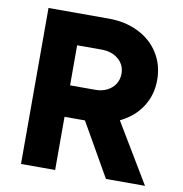

<svg xmlns="http://www.w3.org/2000/svg" viewBox="-80 -782 817 857"><g transform="rotate(10 329.0 -353.5)"><path d="M71.2 -707H343.8Q419.8 -707 479.2 -677.5Q538.6 -648 571.7 -595Q604.8 -542 604.8 -474.4Q604.8 -406.8 570.7 -353.8Q536.6 -300.8 476.5 -270.9Q416.4 -241 341 -241H226V0H71.2ZM295.2 -281.8 412.6 -367.4 633.2 0H456.2ZM443 -474.4Q443 -514.4 413.2 -539.8Q383.4 -565.2 336.6 -565.2H226V-383.6H341Q370 -383.6 393.3 -395.1Q416.6 -406.6 429.8 -427.3Q443 -448 443 -474.4Z"/></g></svg>

Font: 寒蝉端黑体 Light
Style: Regular
Weight: 300
Designer: ChillDuanSans {Warren2060}; 
Source Han Sans {Ryoko NISHIZUKA 西塚涼子 (kana, bopomofo & ideographs); Paul D. Hunt (Latin, G
Foundry: ChillType&Adobe
Version: Version 1.300;Glyphs 3.3 (3306)